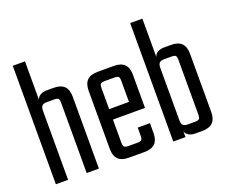

<svg xmlns="http://www.w3.org/2000/svg" viewBox="-110 -844 1211 1019"><g transform="rotate(-20 495.5 -334.5)"><path d="M288 0H219V-395Q219 -415 213.5 -420.5Q208 -426 188 -426H148Q130 -426 122 -418Q114 -410 114 -390V-359H110V-424Q110 -458 126.5 -471.5Q143 -485 169 -485H209Q249 -485 268.5 -465.5Q288 -446 288 -406ZM114 0H45V-669H114Z M447 -395V-90Q447 -71 453 -65Q459 -59 478 -59H502V0H457Q417 0 397.5 -19.5Q378 -39 378 -79V-406Q378 -446 397.5 -465.5Q417 -485 457 -485H509V-426H478Q459 -426 453 -420.5Q447 -415 447 -395ZM559 -229V-395Q559 -415 553.5 -420.5Q548 -426 528 -426H494V-485H549Q589 -485 608.5 -465.5Q628 -446 628 -406V-229ZM556 -90V-134H625V-79Q625 -39 605.5 -19.5Q586 0 546 0H494V-59H525Q545 -59 550.5 -65Q556 -71 556 -90ZM628 -278V-219H408V-278Z M882 -262H951V-79Q951 -39 931.5 -19.5Q912 0 872 0H832Q806 0 789.5 -13.5Q773 -27 773 -61V-117L777 -118V-95Q777 -75 785 -67Q793 -59 811 -59H851Q871 -59 876.5 -65Q882 -71 882 -90ZM951 -225H882V-396Q882 -416 876.5 -421.5Q871 -427 851 -427H811Q793 -427 785 -419Q777 -411 777 -391V-357H773V-425Q773 -459 789.5 -472.5Q806 -486 832 -486H872Q912 -486 931.5 -466.5Q951 -447 951 -407ZM708 -669H777V-60V-53V0H708Z"/></g></svg>

Font: Teko Variable Light
Style: Regular
Weight: 300
Designer: Manushi Parikh, Jonny Pinhorn
Foundry: Indian Type Foundry
Version: Version 3.000